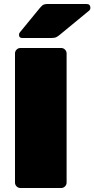

<svg xmlns="http://www.w3.org/2000/svg" viewBox="-20 -940 472 960"><path d="M82 0Q71 0 63 -8Q55 -16 55 -27V-673Q55 -684 63 -692Q71 -700 82 -700H286Q297 -700 305 -692Q313 -684 313 -673V-27Q313 -16 305 -8Q297 0 286 0ZM91 -750Q75 -750 75 -766Q75 -774 80 -779L180 -901Q191 -914 198.5 -917Q206 -920 217 -920H413Q432 -920 432 -900Q432 -893 427 -888L280 -767Q272 -760 263 -755Q254 -750 238 -750Z"/></svg>

Font: Rubik Light Black
Style: Regular
Weight: 900
Version: Version 2.104